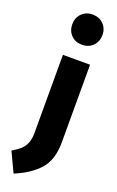

<svg xmlns="http://www.w3.org/2000/svg" viewBox="-250 -861 687 1130"><g transform="rotate(20 93.0 -296.5)"><path d="M206 -46Q206 63 152 123.5Q98 184 2 223L-56 100Q-24 81 -5 64Q14 47 25 21Q36 -5 36 -44V-533H206ZM215 -722Q215 -681 188.5 -654Q162 -627 120 -627Q78 -627 52 -654Q26 -681 26 -722Q26 -762 52.5 -789Q79 -816 120 -816Q162 -816 188.5 -789Q215 -762 215 -722Z"/></g></svg>

Font: Fira Sans Extra Condensed ExtraBold
Style: Regular
Weight: 800
Width: 1
Designer: Carrois Corporate & Edenspiekermann AG
Foundry: Carrois Corporate GbR & Edenspiekermann AG
Version: Version 4.203